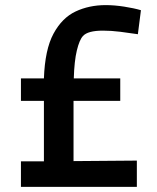

<svg xmlns="http://www.w3.org/2000/svg" viewBox="-20 -732 616 752"><path d="M62 0V-100H152V-337H62V-425H152Q156 -538 189.5 -600Q223 -662 276 -687Q329 -712 394 -712Q428 -712 466.5 -706Q505 -700 532 -692L520 -598Q487 -603 451.5 -607.5Q416 -612 383 -612Q324 -612 305 -591Q291 -576 281 -534.5Q271 -493 269 -425H451V-337H268V-101L516 -103V0Z"/></svg>

Font: Ruda
Style: Bold
Weight: 700
Designer: Mariela Monsalve and Angelina Sanchez
Foundry: Mariela Monsalve and Angelina Sanchez
Version: Version 2.000